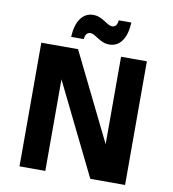

<svg xmlns="http://www.w3.org/2000/svg" viewBox="-95 -972 948 1055"><g transform="rotate(10 379.5 -445.0)"><path d="M85 0V-690H290L562 -137L530 -130V-690H674V0H480L197 -576L229 -583V0ZM241 -750Q244 -817 270.5 -853.5Q297 -890 340 -890Q360 -890 376 -883.3Q392 -876.5 405 -868Q418 -859.5 430 -852.7Q442 -846 453 -846Q464 -846 472 -854.4Q480 -862.8 483 -885H553Q550 -818 524 -781.5Q498 -745 454 -745Q434 -745 418 -751.7Q402 -758.5 389 -767Q376 -775.5 364 -782.3Q352 -789 341 -789Q331 -789 322.5 -781Q314 -773 311 -750Z"/></g></svg>

Font: Radio Canada
Style: Regular
Weight: 400
Designer: Charles Daoud, Etienne Aubert Bonn, Alexandre Saumier Demers, Jacques Le Bailly
Foundry: Radio-Canada
Version: Version 2.104;gftools[0.9.28.dev5+ged2979d]